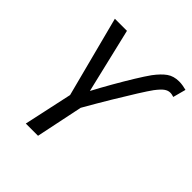

<svg xmlns="http://www.w3.org/2000/svg" viewBox="-193 -860 1000 1000"><g transform="rotate(45 307.0 -360.0)"><path d="M150 0 208 -268 92 -714H181L266 -356Q293 -407 324.5 -462Q356 -517 385.5 -565Q415 -613 435 -641Q465 -681 492.5 -700.5Q520 -720 560 -720Q574 -720 588.5 -717.5Q603 -715 614 -712L595 -641Q588 -643 582 -644.5Q576 -646 568 -646Q552 -646 536.5 -635Q521 -624 498 -594Q482 -572 450.5 -522Q419 -472 378.5 -404.5Q338 -337 294 -260L240 0Z"/></g></svg>

Font: Manna Sans
Style: Italic
Weight: 400
Italic angle: -12°
Designer: Monotype Design Team
Foundry: Monotype Imaging Inc.
Version: Version 2.001.1; ttfautohint (v1.8.2)